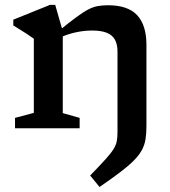

<svg xmlns="http://www.w3.org/2000/svg" viewBox="-20 -525 694 786"><path d="M237 -397V-62L306 -42.5V0H41.5V-42.5L118.5 -63V-366.5Q110 -373 89 -386.8Q68 -400.5 34.5 -421V-444.5L184.5 -505H206ZM461 14.5V-313.5Q461 -343.5 450.5 -362.5Q440 -381.5 417.2 -390.8Q394.5 -400 357 -400Q323.5 -400 289.8 -392.5Q256 -385 230.5 -373L219 -397Q263 -433 291.8 -454.2Q320.5 -475.5 341.2 -486.2Q362 -497 380.8 -500.2Q399.5 -503.5 422.5 -503.5Q503.5 -503.5 541.5 -462.8Q579.5 -422 579.5 -341V-9.5Q579.5 21 575.8 44.8Q572 68.5 561 89Q550 109.5 529 131Q508 152.5 473.5 178.8Q439 205 387.5 240.5L349 193.5Q389 152.5 411.8 127.2Q434.5 102 445 85Q455.5 68 458.2 52.2Q461 36.5 461 14.5Z"/></svg>

Font: Newsreader 9pt Medium
Style: Regular
Weight: 500
Designer: Hugues Gentile
Foundry: Production Type
Version: Version 1.003